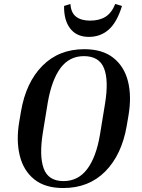

<svg xmlns="http://www.w3.org/2000/svg" viewBox="-20 -938 714 968"><path d="M628 -357 619 -304Q594 -158 511 -74Q428 10 299 10Q207 10 152.5 -34Q98 -78 79.5 -154Q61 -230 77 -324L86 -377Q111 -523 194 -606.5Q277 -690 405 -690Q497 -690 552 -646Q607 -602 625.5 -527Q644 -452 628 -357ZM509 -412Q529 -532 504.5 -593.5Q480 -655 403 -655Q330 -655 285.5 -595.5Q241 -536 221 -422L196 -269Q177 -151 200.5 -88Q224 -25 300 -25Q374 -25 419.5 -85.5Q465 -146 484 -259ZM434 -834Q481 -834 512 -853.5Q543 -873 561 -918L595 -908Q570 -826 528.5 -789Q487 -752 428 -752Q367 -752 334.5 -793.5Q302 -835 303 -908L335 -918Q338 -873 364 -853.5Q390 -834 434 -834Z"/></svg>

Font: Inria Serif
Style: Bold Italic
Weight: 700
Italic angle: -10°
Designer: Black Foundry Team
Foundry: Black Foundry
Version: Version 1.000; ttfautohint (v1.8.3)